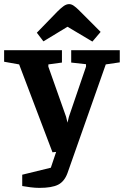

<svg xmlns="http://www.w3.org/2000/svg" viewBox="-42 -740 602 933"><path d="M149 173Q129 173 105.5 170Q82 167 66 164V109L205 75L249 -56L293 -8L213 0L51 -427L-22 -440V-496H259V-436L193 -427V-416L279 -173L286 -144L293 -173L376 -416V-428L304 -436V-496H540V-437L472 -427L286 101Q271 142 240.5 157.5Q210 173 149 173ZM407 -538 286 -610 169 -539 137 -581 238 -685Q252 -699 266 -709.5Q280 -720 294 -720Q305 -720 316.5 -712Q328 -704 339 -693L447 -585Z"/></svg>

Font: Faustina
Style: Bold
Weight: 700
Designer: Alfonso Garcia
Foundry: http://www.omnibus-type.com
Version: Version 1.200